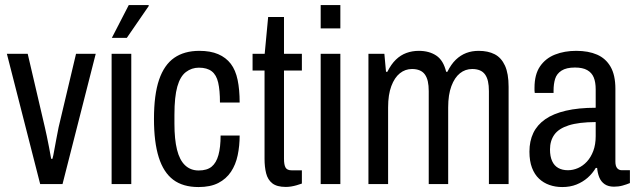

<svg xmlns="http://www.w3.org/2000/svg" viewBox="-20 -744 2569 776"><path d="M142.4 0 7.8 -526.5H92L161.5 -228.7Q164.5 -216.2 169.2 -193.8Q173.9 -171.5 178.6 -146.9Q183.4 -122.2 186.8 -102.1H191.9Q195.4 -113.8 199.3 -137.1Q203.3 -160.5 208.3 -185.5Q213.2 -210.6 216.8 -229.3L287.3 -526.5H366.9L232.7 0Z M431.1 0V-526.5H510.6V0ZM432.1 -591 500.4 -723.5H581V-719.5L492.6 -591Z M782.4 12Q719.4 12 680.2 -17.5Q640.9 -47 621.6 -108.2Q602.3 -169.5 602.3 -263Q602.3 -361.5 622.9 -421.7Q643.5 -482 684.2 -510.3Q724.9 -538.5 785.7 -538.5Q830.4 -538.5 861.8 -525.1Q893.3 -511.6 912.8 -486.1Q932.2 -460.6 940.4 -421Q948.6 -381.5 948.6 -329.7H869Q869 -379.1 861.8 -410.2Q854.7 -441.4 835.7 -455.9Q816.8 -470.5 783.8 -470.5Q754.6 -470.5 731.5 -452.9Q708.4 -435.4 696.7 -394.2Q685 -353 685 -279.6V-244Q685 -181.1 695.4 -139.1Q705.8 -97.1 727.9 -76.1Q750.1 -55 782.9 -55Q816.8 -55 835.5 -70.5Q854.2 -85.9 862.9 -117.5Q871.6 -149.1 871.6 -196.3H948.6Q948.6 -154.3 940.6 -116.4Q932.7 -78.6 913.5 -49.7Q894.2 -20.8 862.3 -4.4Q830.4 12 782.4 12Z M1135.1 11.5Q1099.2 11.5 1080.6 -3.1Q1062.1 -17.7 1055.6 -43.6Q1049.2 -69.6 1049.2 -101.6V-459H1000.8V-526.5H1049.8L1063.8 -675.2H1127.8V-526.5H1200.1V-459H1127.8V-102.2Q1127.8 -77.9 1134.1 -66.8Q1140.4 -55.6 1158.9 -55.6H1200.1V-2.1Q1190.4 1.5 1179 4.7Q1167.5 8 1156.4 9.8Q1145.2 11.5 1135.1 11.5Z M1276.1 -629.2V-723.5H1355.6V-629.2ZM1276.1 0V-526.5H1355.6V0Z M1469.1 0V-526.5H1533.5L1540.1 -453.9H1545.6Q1560.9 -484.6 1580.1 -503Q1599.2 -521.5 1622.7 -530Q1646.2 -538.5 1672.7 -538.5Q1714.7 -538.5 1743.4 -519.3Q1772.1 -500.1 1783.2 -453.9H1788.2Q1803.1 -484.2 1822.2 -502.6Q1841.4 -521 1864.4 -529.8Q1887.4 -538.5 1914.5 -538.5Q1952.6 -538.5 1979.4 -524.7Q2006.2 -510.8 2020.9 -478.8Q2035.6 -446.7 2035.6 -393.2V0H1956V-375.8Q1956 -398.5 1952.3 -415Q1948.6 -431.5 1940.5 -442.9Q1932.4 -454.2 1919.4 -459.6Q1906.3 -465.1 1888.6 -465.1Q1860.5 -465.1 1838.9 -447.8Q1817.3 -430.5 1804.4 -396Q1791.4 -361.5 1791.4 -309.8V0H1712.8V-375.8Q1712.8 -398.5 1709.1 -415Q1705.4 -431.5 1697.3 -442.9Q1689.2 -454.2 1676.1 -459.6Q1663.1 -465.1 1645.3 -465.1Q1617.7 -465.1 1596.1 -447.8Q1574.5 -430.5 1561.6 -396Q1548.6 -361.5 1548.6 -309.8V0Z M2252.4 12Q2224.5 12 2200.5 3.5Q2176.5 -4.9 2158.5 -21.9Q2140.4 -38.9 2130.1 -66Q2119.8 -93 2119.8 -131.2Q2119.8 -173.8 2135.5 -206.6Q2151.3 -239.4 2183.5 -261.9Q2215.7 -284.5 2266.8 -296.5Q2317.9 -308.5 2387.6 -308.5V-382.8Q2387.6 -411.8 2379.7 -431Q2371.8 -450.2 2353.4 -460.6Q2335.1 -471.1 2303.7 -471.1Q2268.8 -471.1 2249.4 -458.5Q2230 -446 2223.6 -425.2Q2217.3 -404.4 2217.3 -377.9V-368.4H2141.3Q2140.3 -373.4 2140.3 -378.1Q2140.3 -382.8 2140.3 -389.3Q2140.3 -443.1 2162.6 -475.7Q2184.9 -508.3 2223.1 -523.4Q2261.2 -538.5 2309.1 -538.5Q2358 -538.5 2393.2 -523.2Q2428.5 -507.8 2447.8 -474.1Q2467.2 -440.4 2467.2 -384.9V-90.9Q2467.2 -73 2474.2 -64.5Q2481.3 -56 2493.4 -56H2525.9V-4.1Q2512.4 1.5 2496.2 6Q2480 10.5 2461.6 10.5Q2438.6 10.5 2423.8 0.4Q2409.1 -9.8 2402.1 -27.1Q2395.1 -44.5 2393.4 -65.4H2388Q2374.5 -42.7 2354.9 -25.5Q2335.3 -8.4 2309.9 1.8Q2284.5 12 2252.4 12ZM2275.2 -56Q2296.1 -56 2316 -64.7Q2335.9 -73.4 2352 -90.7Q2368.1 -108.1 2377.9 -134Q2387.6 -159.9 2387.6 -193.9V-250.7Q2319 -250.3 2278.7 -237.4Q2238.4 -224.6 2220.6 -199.9Q2202.9 -175.2 2202.9 -139.7Q2202.9 -111.8 2211.5 -93Q2220 -74.3 2236.2 -65.2Q2252.5 -56 2275.2 -56Z"/></svg>

Font: Archivo SemiBold Condensed
Style: Regular
Weight: 600
Width: 3
Version: Version 2.001